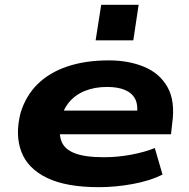

<svg xmlns="http://www.w3.org/2000/svg" viewBox="-20 -764 783 795"><path d="M389 11Q254 11 174.5 -27.5Q95 -66 68.5 -135.5Q42 -205 65 -296Q87 -368 136 -416Q185 -464 259.5 -489Q334 -514 431 -514Q513 -514 577.5 -487Q642 -460 674 -402.5Q706 -345 693 -253L688 -208H195L209 -306H571L546 -283Q553 -328 540 -353.5Q527 -379 497.5 -391.5Q468 -404 423 -404Q373 -404 332.5 -388Q292 -372 265.5 -340Q239 -308 230 -259L231 -262Q222 -212 234.5 -179Q247 -146 289.5 -129.5Q332 -113 410 -113Q467 -113 523 -123.5Q579 -134 621 -151L653 -41Q600 -15 529 -2Q458 11 389 11ZM376 -597 399 -744H554L532 -597Z"/></svg>

Font: Nunito Sans 7pt Expanded ExtraBold
Style: Italic
Weight: 800
Width: 7
Italic angle: -9°
Designer: Vernon Adams
Foundry: Vernon Adams
Version: Version 3.101;gftools[0.9.27]